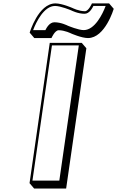

<svg xmlns="http://www.w3.org/2000/svg" viewBox="-20 -1077 689 1129"><path d="M460.6 -825H272.6L153.7 0L180.9 31.8H368.9L487.8 -793.2ZM398.3 -880.2C398.3 -880.2 459.4 -853.2 497.3 -853.2C598 -853.2 648.8 -1025.2 648.8 -1025.2L621.6 -1057H520.6C520.6 -1057 501 -1011 479.4 -1011C443.4 -1011 406.1 -1030 406.1 -1030C406.1 -1030 345 -1057 306 -1057C205.2 -1057 154.5 -885 154.5 -885L181.7 -853.2H282.7C282.7 -853.2 302.3 -899.2 325.1 -899.2C361.1 -899.2 398.3 -880.2 398.3 -880.2ZM379.1 -925.7C374.9 -927.8 338.6 -946 300 -946C269.9 -946 252.7 -910.9 246.9 -900H174.8C192.1 -946.7 238.4 -1042 303.8 -1042C336.1 -1042 394.5 -1017.8 398.1 -1016.2C402.3 -1014.2 438.6 -996 477.2 -996C506.7 -996 523.3 -1030.9 529.2 -1042H601.2C583.9 -995.3 537.6 -900 472.2 -900C441.2 -900 382.7 -924.2 379.1 -925.7ZM443.4 -810 328.8 -15H170.8L285.4 -810Z"/></svg>

Font: Blink
Style: 3DObl
Weight: 400
Designer: Mew Too
Foundry: Cannot Into Space Fonts
Version: Version 001.000